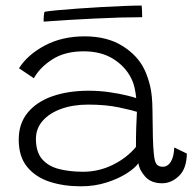

<svg xmlns="http://www.w3.org/2000/svg" viewBox="-20 -660 694 692"><path d="M271.5 11.5Q209 11.5 158.2 -5.2Q107.5 -22 77.5 -59Q47.5 -96 47.5 -157Q47.5 -215 80 -254.2Q112.5 -293.5 169.2 -313.2Q226 -333 300 -333Q337.5 -333 374 -327.8Q410.5 -322.5 436.8 -316Q463 -309.5 471 -306.5Q469 -326 464.8 -344.5Q460.5 -363 452.5 -378.5Q431.5 -420.5 388 -447.8Q344.5 -475 281.5 -475Q214 -475 169 -446.2Q124 -417.5 102 -378L48.5 -414Q80 -463.5 142 -496.2Q204 -529 285 -529Q366 -529 421.2 -494.5Q476.5 -460 501 -408.5Q514 -380.5 521.5 -348Q529 -315.5 529.5 -264Q530 -204.5 531 -166.2Q532 -128 534.5 -104.5Q537.5 -75 545.2 -67Q553 -59 566.5 -59Q584.5 -59 595.8 -77.2Q607 -95.5 608 -128.5L653.5 -106.5Q652.5 -52 625 -25.8Q597.5 0.5 564.5 0.5Q524 0.5 502.8 -24Q481.5 -48.5 479 -72Q467 -54.5 436.5 -35Q406 -15.5 363.2 -2Q320.5 11.5 271.5 11.5ZM279.5 -41Q336.5 -41 387.2 -66.2Q438 -91.5 470 -130.5Q470 -171 471 -200.8Q472 -230.5 473.5 -257Q457 -262.5 409 -272.8Q361 -283 298 -283Q243.5 -283 201 -267.8Q158.5 -252.5 134 -224.8Q109.5 -197 109.5 -159.5Q109.5 -112.5 131.5 -86.8Q153.5 -61 192 -51Q230.5 -41 279.5 -41ZM492.5 -598Q458 -598 412.5 -596.8Q367 -595.5 317.8 -593Q268.5 -590.5 221.5 -587.8Q174.5 -585 137.5 -582Q137 -590 137.8 -600.8Q138.5 -611.5 140.5 -617.5Q153.5 -620 185.5 -623Q217.5 -626 259.2 -629Q301 -632 345.2 -634.5Q389.5 -637 427.8 -638.5Q466 -640 490.5 -640Q491 -636 491.8 -623.5Q492.5 -611 492.5 -598Z"/></svg>

Font: Grandstander ExtraLight
Style: Regular
Weight: 200
Designer: Tyler Finck
Foundry: Etcetera Type Co
Version: Version 1.200; ttfautohint (v1.8.3)